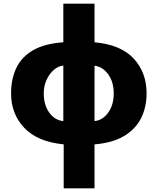

<svg xmlns="http://www.w3.org/2000/svg" viewBox="-20 -780 854 1040"><path d="M492 -760V-551Q635 -538 704.5 -462.5Q774 -387 774 -274Q774 -200 744.5 -140.5Q715 -81 652.5 -43.5Q590 -6 492 2V240H325V2Q183 -12 111.5 -87.5Q40 -163 40 -274Q40 -352 68.5 -412Q97 -472 159.5 -508Q222 -544 323 -551V-760ZM323 -425Q295 -422 271 -401Q247 -380 232 -347Q217 -314 217 -274Q217 -212 246.5 -170.5Q276 -129 323 -124ZM492 -424V-124Q537 -129 566.5 -170.5Q596 -212 596 -274Q596 -336 566 -377.5Q536 -419 492 -424Z"/></svg>

Font: Noto Sans Disp ExtBd
Style: Regular
Weight: 800
Designer: Monotype Design Team
Foundry: Monotype Imaging Inc.
Version: Version 2.000;GOOG;noto-source:20170915:90ef993387c0; ttfaut